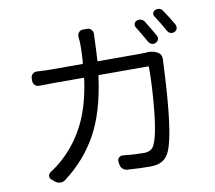

<svg xmlns="http://www.w3.org/2000/svg" viewBox="-89 -919 1177 1049"><g transform="rotate(-10 500.0 -394.0)"><path d="M477.5 -595.7Q476.6 -590.8 481.4 -590.8H714.8Q732.4 -590.8 748 -591.8Q753.9 -592.8 758.8 -592.8Q786.1 -592.8 806.6 -582Q831.1 -570.3 831.1 -543Q831.1 -540 831.1 -537.1Q830.1 -526.4 830.1 -518.6Q813.5 -131.8 768.6 -36.1Q753.9 -3.9 728.5 10.7Q703.1 25.4 662.1 25.4Q606.4 25.4 535.2 20.5Q520.5 19.5 509.8 9.3Q499 -1 497.1 -16.6L495.1 -30.3Q493.2 -43.9 502.9 -53.2Q512.7 -62.5 525.4 -60.5Q589.8 -53.7 639.6 -53.7Q683.6 -53.7 698.2 -85.9Q722.7 -136.7 735.8 -269.5Q749 -402.3 749 -511.7Q749 -515.6 744.1 -515.6H473.6Q468.8 -515.6 468.8 -511.7Q443.4 -317.4 375.5 -193.8Q307.6 -70.3 190.4 17.6Q178.7 26.4 164.1 26.4Q163.1 26.4 162.1 26.4Q147.5 25.4 134.8 15.6L117.2 1Q107.4 -6.8 108.4 -19.5Q109.4 -32.2 120.1 -39.1Q162.1 -66.4 192.4 -94.7Q270.5 -165 320.3 -265.6Q370.1 -366.2 389.6 -511.7Q389.6 -515.6 385.7 -515.6H221.7Q167 -515.6 141.6 -514.6Q127.9 -513.7 117.7 -523.4Q107.4 -533.2 107.4 -546.9V-561.5Q107.4 -575.2 117.7 -585Q127.9 -594.7 141.6 -593.8Q183.6 -590.8 220.7 -590.8H392.6Q397.5 -590.8 397.5 -595.7Q401.4 -655.3 401.4 -692.4Q401.4 -712.9 398.4 -740.2Q397.5 -754.9 406.2 -765.1Q415 -775.4 428.7 -775.4H453.1Q466.8 -775.4 476.1 -765.1Q485.4 -754.9 484.4 -740.2Q483.4 -718.8 482.4 -694.3Q481.4 -656.2 477.5 -595.7ZM715.8 -737.3Q711.9 -743.2 711.9 -750Q711.9 -753.9 712.9 -756.8Q715.8 -767.6 726.6 -772.5Q738.3 -777.3 750.5 -773.9Q762.7 -770.5 769.5 -759.8Q794.9 -719.7 821.3 -672.9Q827.1 -662.1 823.2 -650.9Q819.3 -639.6 807.6 -634.8Q801.8 -631.8 795.9 -631.8Q790 -631.8 785.2 -633.8Q773.4 -638.7 767.6 -649.4Q741.2 -697.3 715.8 -737.3ZM827.1 -777.3Q822.3 -784.2 822.3 -791Q822.3 -793.9 823.2 -797.9Q826.2 -807.6 836.9 -812.5Q843.8 -815.4 850.6 -815.4Q855.5 -815.4 860.4 -814.5Q872.1 -810.5 878.9 -799.8Q910.2 -753.9 932.6 -713.9Q935.5 -707 935.5 -701.2Q935.5 -696.3 934.6 -692.4Q930.7 -680.7 919.9 -675.8Q913.1 -672.9 907.2 -672.9Q902.3 -672.9 896.5 -674.8Q885.7 -678.7 879.9 -689.5Q852.5 -739.3 827.1 -777.3Z"/></g></svg>

Font: Gen Jyuu GothicL Regular
Style: Regular
Weight: 400
Designer: [Source Han Sans]
Ryoko NISHIZUKA  (kana & ideographs); Paul D. Hunt (Latin, Greek & Cyrillic); Wenlong ZHANG  (bopomofo
Version: Version 1.002.20150607